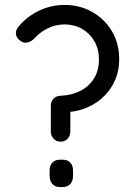

<svg xmlns="http://www.w3.org/2000/svg" viewBox="-20 -758 539 778"><path d="M186 -330Q186 -347 197.5 -358.5Q209 -370 226 -370Q270 -372 305 -389.5Q340 -407 360.5 -439.5Q381 -472 381 -517Q381 -559 362.5 -591Q344 -623 312.5 -641Q281 -659 242 -659Q205 -659 173 -643Q141 -627 118 -601Q107 -590 92.5 -586Q78 -582 63 -592Q46 -604 44.5 -620.5Q43 -637 56 -651Q89 -691 138 -714.5Q187 -738 242 -738Q303 -738 353 -710Q403 -682 433 -632.5Q463 -583 463 -517Q463 -473 447.5 -436Q432 -399 404 -370.5Q376 -342 339 -325Q302 -308 259 -304Q256 -304 259 -304.5Q262 -305 265 -307V-225Q265 -208 254 -196Q243 -184 226 -184Q208 -184 197 -196Q186 -208 186 -225ZM224 0Q203 0 192 -12.5Q181 -25 181 -46V-66Q181 -87 192 -99Q203 -111 224 -111H233Q254 -111 265 -99Q276 -87 276 -66V-46Q276 -25 265 -12.5Q254 0 233 0Z"/></svg>

Font: Quicksand Light Medium
Style: Regular
Weight: 500
Version: Version 3.006